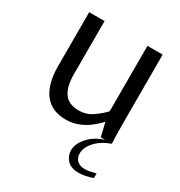

<svg xmlns="http://www.w3.org/2000/svg" viewBox="-172 -641 913 973"><g transform="rotate(30 284.5 -154.0)"><path d="M237 11Q152 11 110 -45.5Q68 -102 68 -204V-520H158V-208Q158 -137 184.5 -99.5Q211 -62 270 -62Q315 -62 350.5 -87Q386 -112 409 -137V-520H498V-145Q498 -102 498.5 -67Q499 -32 501 0H436L417 -79H415Q397 -58 370 -37Q343 -16 309 -2.5Q275 11 237 11ZM428 212Q381 212 359.5 187Q338 162 338 132Q338 90 376 50.5Q414 11 479 -5L501 0Q447 19 415.5 53.5Q384 88 384 124Q384 149 400 164.5Q416 180 446 180Q459 180 475 177Q491 174 509 169V196Q463 212 428 212Z"/></g></svg>

Font: Murecho
Style: Regular
Weight: 400
Designer: Neil Summerour
Foundry: Positype
Version: Version 1.010; ttfautohint (v1.8.3)